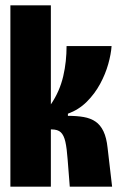

<svg xmlns="http://www.w3.org/2000/svg" viewBox="-20 -701 451 721"><path d="M19 0V-681H171V-309Q188 -334 199.5 -360.5Q211 -387 217.5 -415Q224 -443 227 -471.5Q230 -500 230 -528H399Q397 -498 386.5 -460.5Q376 -423 356 -386Q336 -349 306 -319Q276 -289 235 -274V-266Q269 -266 294.5 -261.5Q320 -257 338.5 -244.5Q357 -232 368.5 -208Q380 -184 384 -146L401 0H242L234 -102Q231 -144 225.5 -168.5Q220 -193 208.5 -204Q197 -215 174 -215H171V0Z"/></svg>

Font: Bricolage Grotesque 96pt ExtraBold Condensed
Style: Regular
Weight: 800
Width: 3
Version: Version 1.001;gftools[0.9.33.dev8+g029e19f]